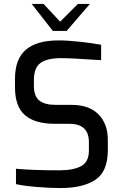

<svg xmlns="http://www.w3.org/2000/svg" viewBox="-20 -948 622 974"><path d="M61 -14V-92Q144 -84 282 -84Q353 -84 392 -105.5Q431 -127 431 -184V-227Q431 -320 332 -320H257Q158 -320 107 -363.5Q56 -407 56 -506V-547Q56 -649 111.5 -696Q167 -743 277 -743Q325 -743 387 -736Q449 -729 493 -721V-643L472 -644Q344 -653 288 -653Q220 -653 186 -629Q152 -605 152 -542V-512Q152 -460 179.5 -438Q207 -416 262 -416H343Q433 -416 480 -367.5Q527 -319 527 -239V-187Q527 -78 464 -36Q401 6 286 6Q235 6 167.5 0.5Q100 -5 61 -14ZM141 -928H201L285 -838L375 -928H436L318 -791H248Z"/></svg>

Font: Exo Medium
Style: Regular
Weight: 500
Designer: Natanael Gama
Foundry: Natanael Gama
Version: Version 1.500; ttfautohint (v1.6)